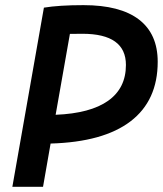

<svg xmlns="http://www.w3.org/2000/svg" viewBox="-20 -723 630 743"><path d="M27.8 0 149.9 -693.4Q208.5 -703.1 303.2 -703.1Q444.8 -703.1 517.6 -647.5Q590.3 -591.8 590.3 -483.9Q590.3 -334 485.4 -253.7Q380.4 -173.3 175.8 -167.5L146.5 0ZM195.3 -278.8Q329.6 -284.2 398.4 -333Q467.3 -381.8 467.3 -471.7Q467.3 -592.3 298.8 -592.3Q273.9 -592.3 250.5 -591.8Z"/></svg>

Font: Cascadia Mono NF SemiBold
Style: Italic
Weight: 600
Italic angle: -10°
Monospace: yes
Designer: Aaron Bell
Foundry: Saja Typeworks
Version: Version 2404.023; ttfautohint (v1.8.4)